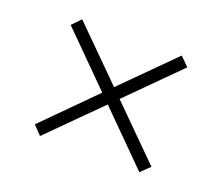

<svg xmlns="http://www.w3.org/2000/svg" viewBox="-78 -624 722 625"><g transform="rotate(20 283.5 -312.0)"><path d="M455 -110 486 -140 313 -312 485 -484 455 -514 283 -342 110 -514 81 -484 253 -312 82 -140 111 -110 283 -282Z"/></g></svg>

Font: Noto Nastaliq Urdu
Style: Regular
Weight: 400
Designer: Monotype Design Team (Patrick Giasson: type design, Kamal Mansour: OpenType code, Glenda Bellarosa). Updated by Simon Co
Foundry: Monotype Imaging Inc., Simon Cozens
Version: Version 3.009